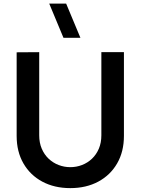

<svg xmlns="http://www.w3.org/2000/svg" viewBox="-20 -1002 760 1038"><path d="M323.2 -797.5 246.1 -982.5H337.6L414.8 -797.5ZM360 15Q274.2 15 208.8 -20Q143.5 -54.9 106.8 -118.4Q70 -181.8 70 -267.5V-719.2L192 -720V-270.7Q192 -230 205.8 -198Q219.5 -166.1 243.1 -143.8Q266.8 -121.5 297 -109.9Q327.3 -98.3 360 -98.3Q393.5 -98.3 423.8 -110.1Q454.1 -121.9 477.5 -144.2Q500.9 -166.5 514.5 -198.5Q528 -230.4 528 -270.7V-720H650V-267.5Q650 -181.9 613.2 -118.5Q576.5 -55 511.2 -20Q445.8 15 360 15Z"/></svg>

Font: Manrope ExtraLight
Style: Regular
Weight: 200
Designer: Mikhail Sharanda
Foundry: Mikhail Sharanda
Version: Version 4.505